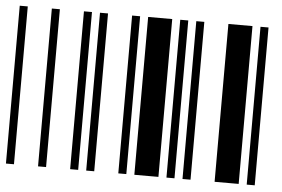

<svg xmlns="http://www.w3.org/2000/svg" viewBox="-46 -652 1051 715"><g transform="rotate(5 480.0 -295.0)"><path d="M0 0V-590H30V0ZM120 0V-590H150V0ZM240 0V-590H270V0ZM300 0V-590H330V0ZM420 0V-590H450V0ZM480 0V-590H570V0ZM600 0V-590H630V0ZM660 0V-590H690V0ZM780 0V-590H870V0ZM900 0V-590H930V0Z"/></g></svg>

Font: Libre Barcode 39 Extended
Style: Regular
Weight: 400
Version: Version 1.005; ttfautohint (v1.8.3)